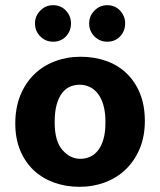

<svg xmlns="http://www.w3.org/2000/svg" viewBox="-20 -710 618 741"><path d="M539 -243Q539 -184 519.5 -137Q500 -90 466 -57Q432 -24 386 -6.5Q340 11 287 11Q234 11 188.5 -5.5Q143 -22 110 -53Q77 -84 58 -129.5Q39 -175 39 -233Q39 -294 58.5 -342Q78 -390 112 -423Q146 -456 192 -473.5Q238 -491 291 -491Q344 -491 389.5 -475Q435 -459 468 -427.5Q501 -396 520 -350Q539 -304 539 -243ZM387 -238Q387 -277 379 -304.5Q371 -332 357 -349.5Q343 -367 325 -375Q307 -383 288 -383Q269 -383 251.5 -376Q234 -369 220.5 -352Q207 -335 199 -307.5Q191 -280 191 -238Q191 -165 221 -131Q251 -97 290 -97Q309 -97 326.5 -104.5Q344 -112 357.5 -128.5Q371 -145 379 -172Q387 -199 387 -238ZM115 -620Q115 -648 135.5 -669Q156 -690 185 -690Q215 -690 234.5 -669Q254 -648 254 -620Q254 -590 234.5 -569.5Q215 -549 185 -549Q156 -549 135.5 -569.5Q115 -590 115 -620ZM324 -620Q324 -648 344.5 -669Q365 -690 394 -690Q424 -690 443.5 -669Q463 -648 463 -620Q463 -590 443.5 -569.5Q424 -549 394 -549Q365 -549 344.5 -569.5Q324 -590 324 -620Z"/></svg>

Font: Mukta ExtraBold
Style: Regular
Weight: 800
Designer: Girish Dalvi and Yashodeep Gholap
Foundry: Ek Type
Version: Version 2.538;PS 1.002;hotconv 16.6.51;makeotf.lib2.5.65220;